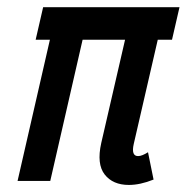

<svg xmlns="http://www.w3.org/2000/svg" viewBox="-20 -508 528 539"><path d="M341.8 11.2Q296.9 11.2 273.9 -18.1Q251 -47.4 264.2 -106.4L331.1 -396.5H211.9L121.1 0H29.3L120.1 -396.5H80.1L101.1 -487.8H483.9L462.9 -396.5H422.9L355.5 -104Q347.7 -69.8 367.7 -69.8Q378.4 -69.8 395.5 -80.6L411.1 -3.9Q373.5 11.2 341.8 11.2Z"/></svg>

Font: HK Grotesk SemiBold Italic
Style: Regular
Weight: 600
Italic angle: -13°
Designer: Alfredo Marco Pradil and Stefan Peev
Foundry: Hanken Design Co.
Version: Version 1.000;PS 001.000;hotconv 1.0.88;makeotf.lib2.5.64775